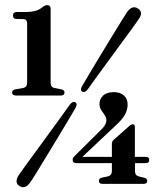

<svg xmlns="http://www.w3.org/2000/svg" viewBox="-20 -736 642 768"><path d="M46.5 -660Q32 -660 32 -674Q32 -688 47.5 -688H79Q107.5 -688 124 -693.2Q140.5 -698.5 152.5 -709.5Q162 -715.5 168.5 -715.5Q182.5 -715.5 182.5 -700.5V-404.5Q182.5 -387.5 197.5 -384L226.5 -378.5Q238 -375.5 238 -366Q238 -354 224 -354H43.5Q28.5 -354 28.5 -366Q28.5 -376 41 -378.5L72 -384Q88.5 -387 88.5 -404.5V-641Q88.5 -659.5 74 -659.5ZM427.5 -160Q427.5 -170.5 434.5 -176.5L496.5 -231.5Q504.5 -239 511 -239Q519.5 -239 519.5 -228.5V-108.5H563Q577 -108.5 577 -96.5Q577 -83.5 562.5 -83.5H520V-51.5Q520 -34.5 534.5 -30.5L557.5 -25Q569 -21.5 569 -12.5Q569 -0.5 554.5 -0.5H390.5Q375.5 -0.5 375.5 -12.5Q375.5 -22.5 388 -25.5L411.5 -30.5Q427.5 -34.5 427.5 -51.5V-83.5H285Q270.5 -83.5 270.5 -97Q270.5 -105.5 280.5 -114L382 -214.5Q405.5 -236 405.5 -255.5Q405.5 -266.5 398.5 -276Q391.5 -285.5 384.8 -295.8Q378 -306 378 -320Q378 -340 392.5 -353.8Q407 -367.5 435.5 -367.5Q460.5 -367.5 475.5 -354.2Q490.5 -341 490.5 -317.5Q490.5 -298 480.2 -278.2Q470 -258.5 439.5 -231L309.5 -108.5H427.5ZM330.5 -378Q318.5 -363 308.5 -370Q299 -376 309 -392.5Q320.5 -412.5 340.2 -445.5Q360 -478.5 383.2 -517Q406.5 -555.5 428.5 -591.5Q450.5 -627.5 466.8 -653.8Q483 -680 488.5 -688Q509.5 -717 532.5 -701.5Q555 -686 533.5 -657.5Q528 -649 510 -624.2Q492 -599.5 467 -565.5Q442 -531.5 415.5 -495.2Q389 -459 366.2 -427.8Q343.5 -396.5 330.5 -378ZM259.5 -317.5Q271.5 -333 282 -326.5Q291.5 -319.5 281 -302.5Q270 -283.5 250.2 -250.2Q230.5 -217 207 -178.5Q183.5 -140 161.5 -103.5Q139.5 -67 123 -40.5Q106.5 -14 100.5 -6Q80 23 57 7.5Q46 0.5 46.2 -11.5Q46.5 -23.5 56 -37Q61.5 -45.5 79.8 -70.5Q98 -95.5 123.2 -130Q148.5 -164.5 175 -200.8Q201.5 -237 224 -268.2Q246.5 -299.5 259.5 -317.5Z"/></svg>

Font: Fraunces 144pt Soft SemiBold
Style: Regular
Weight: 600
Version: Version 1.000;[b76b70a41]